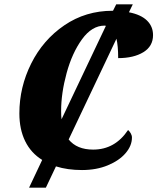

<svg xmlns="http://www.w3.org/2000/svg" viewBox="-20 -780 731 892"><path d="M529 -510Q529 -567 521 -600L299 -132Q337 -85 413 -85Q514 -85 575 -176Q582 -170 587.5 -160.5Q593 -151 593 -141Q593 -103 563.5 -68.5Q534 -34 481 -12Q428 10 361 10Q294 10 240 -7L193 92H115L176 -37Q124 -69 97 -124Q70 -179 70 -253Q70 -375 125 -485Q180 -595 279 -662.5Q378 -730 503 -730H505L520 -760H597L579 -723Q635 -712 663 -684.5Q691 -657 691 -617Q691 -565 646 -537.5Q601 -510 529 -510ZM266 -226 472 -660 466 -661Q407 -661 361 -597.5Q315 -534 289.5 -440.5Q264 -347 264 -265Q264 -238 266 -226Z"/></svg>

Font: Noto Serif NarrowBlack
Style: Italic
Weight: 900
Width: 4
Italic angle: -12°
Designer: Monotype Design Team
Foundry: Monotype Imaging Inc.
Version: Version 1.001